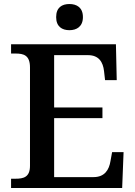

<svg xmlns="http://www.w3.org/2000/svg" viewBox="-20 -934 673 954"><path d="M325 -784C361 -784 392 -802 392 -849C392 -897 361 -914 325 -914C288 -914 259 -897 259 -849C259 -802 288 -784 325 -784ZM35 0H587L594 -178H537L529 -134C522 -90 500 -54 445 -54H249V-347H489V-400H249V-660H417C471 -660 492 -626 497 -580L502 -536H560L556 -714H35V-668H57C97 -668 129 -660 129 -599V-110C129 -53 96 -46 57 -46H35Z"/></svg>

Font: Noto Naskh Arabic UI Medium
Style: Regular
Weight: 500
Designer: Monotype Design Team, David Williams, Mohamad Dakak and Nizar Qandah
Foundry: Monotype Imaging Inc.
Version: Version 2.014